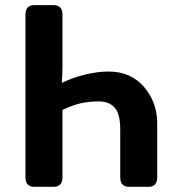

<svg xmlns="http://www.w3.org/2000/svg" viewBox="-20 -720 681 740"><path d="M112.3 0Q78.1 0 78.1 -36.6V-663.6Q78.1 -700.2 112.3 -700.2H186.5Q220.7 -700.2 220.7 -663.6V-460.4Q220.7 -431.2 218.3 -401.9H221.7Q256.8 -419.9 306.2 -432.1Q355.5 -444.3 397.9 -444.3Q484.4 -444.3 535.2 -384.8Q585.9 -325.2 585.9 -245.1V-36.6Q585.9 0 551.8 0H477.5Q443.4 0 443.4 -36.6V-221.7Q443.4 -281.2 421.9 -305.2Q400.4 -329.1 361.8 -329.1Q325.7 -329.1 294.7 -322.8Q263.7 -316.4 220.7 -296.4V-36.6Q220.7 0 186.5 0Z"/></svg>

Font: Istok Web
Style: Bold
Weight: 700
Designer: Andrey V. Panov
Foundry: Andrey V. Panov
Version: Version 1.0.2g